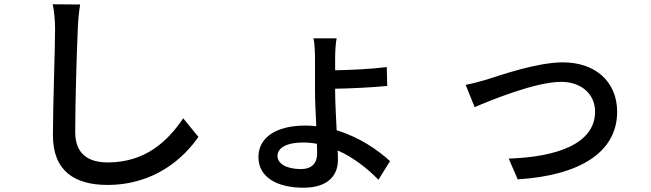

<svg xmlns="http://www.w3.org/2000/svg" viewBox="-20 -806 3040 896"><path d="M354 -785 226 -786C233 -753 237 -712 237 -670C237 -574 227 -316 227 -174C227 -8 329 57 481 57C705 57 840 -72 906 -167L835 -254C763 -147 658 -48 483 -48C396 -48 331 -84 331 -190C331 -328 338 -559 343 -670C344 -706 348 -748 354 -785Z M1459 -135 1460 -91C1460 -44 1435 -17 1384 -17C1316 -17 1275 -43 1275 -78C1275 -118 1321 -141 1394 -141C1416 -141 1438 -139 1459 -135ZM1551 -627H1443C1447 -611 1450 -570 1450 -537C1450 -502 1450 -426 1450 -385C1450 -339 1453 -276 1456 -217C1439 -219 1422 -220 1405 -220C1265 -220 1186 -162 1186 -73C1186 23 1276 70 1396 70C1516 70 1557 8 1557 -60L1556 -104C1632 -70 1698 -17 1746 33L1800 -54C1744 -106 1657 -166 1551 -198C1548 -263 1544 -333 1544 -378V-392C1612 -393 1718 -398 1787 -405L1785 -493C1716 -484 1610 -479 1544 -478V-538C1544 -569 1547 -610 1551 -627Z M2153 -410 2195 -306C2268 -337 2478 -424 2599 -424C2694 -424 2757 -366 2757 -285C2757 -134 2576 -73 2354 -66L2396 31C2686 13 2860 -96 2860 -284C2860 -427 2756 -515 2607 -515C2488 -515 2321 -457 2252 -435C2221 -426 2182 -415 2153 -410Z"/></svg>

Font: Noto Sans CJK HK Medium
Style: Regular
Weight: 500
Designer: Ryoko NISHIZUKA 西塚涼子 (kana, bopomofo & ideographs); Paul D. Hunt (Latin, Greek & Cyrillic); Sandoll Communications 산돌커뮤니
Foundry: Adobe
Version: Version 2.004;hotconv 1.0.118;makeotfexe 2.5.65603